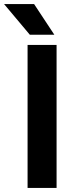

<svg xmlns="http://www.w3.org/2000/svg" viewBox="-51 -920 381 940"><path d="M84 -700H226V0H84ZM-31 -900H116L215 -750H95Z"/></svg>

Font: Golos UI VF
Style: Regular
Weight: 400
Designer: A.Korolkova, Vitaly Kuzmin
Foundry: ParaType Ltd
Version: Version 2.000